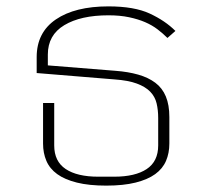

<svg xmlns="http://www.w3.org/2000/svg" viewBox="-20 -570 641 602"><path d="M313 12Q259 12 221 2.5Q183 -7 159.5 -24Q136 -41 125.5 -65.5Q115 -90 115 -120V-247H150V-114Q150 -64 186 -40Q222 -16 288 -16H338Q404 -16 440 -40Q476 -64 476 -114V-200Q476 -225 471 -246Q466 -267 451 -282.5Q436 -298 409 -308Q382 -318 339 -321L95 -341V-391Q95 -468 155 -509Q215 -550 320 -550Q401 -550 449.5 -527.5Q498 -505 530 -473L505 -451Q491 -465 474 -478Q457 -491 435 -500.5Q413 -510 384.5 -516Q356 -522 320 -522Q233 -522 181.5 -491Q130 -460 130 -399V-365L342 -348Q382 -345 413.5 -336Q445 -327 467 -310.5Q489 -294 500 -267.5Q511 -241 511 -203V-120Q511 -90 500.5 -65.5Q490 -41 466.5 -24Q443 -7 405 2.5Q367 12 313 12Z"/></svg>

Font: IBM Plex Sans Thai Looped ExtraLight
Style: Regular
Weight: 200
Designer: Mike Abbink, Paul van der Laan, Pieter van Rosmalen, Ben Mitchell, Mark Frömberg
Foundry: Bold Monday
Version: Version 1.0